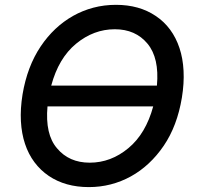

<svg xmlns="http://www.w3.org/2000/svg" viewBox="-20 -757 808 787"><path d="M72.4 -370Q91.6 -484.7 147 -567.1Q173.7 -606.9 207 -638.3Q240.4 -669.7 279.5 -691.8Q318.5 -713.8 362.7 -725.5Q407 -737.2 455.3 -737.2Q551.1 -737.2 618.6 -691.4Q652.7 -668.7 677.2 -635.5Q701.7 -602.3 715.7 -560Q729.8 -517.8 732.4 -466.6Q735.1 -415.5 725.5 -356.5Q706.3 -240.8 651.3 -159.8Q623.6 -119 589.5 -87.2Q555.4 -55.4 516.3 -33.9Q477.3 -12.4 433.9 -1.2Q390.6 9.9 344.1 9.9Q247.9 9.9 180 -35.9Q146 -58.9 121.3 -92Q96.6 -125 82.6 -167.1Q68.5 -209.2 65.7 -260.1Q62.9 -311.1 72.4 -370ZM623.2 -406.2Q633.5 -519.2 584.5 -578.1Q535.5 -637.1 450.6 -637.1Q364 -637.1 291.9 -577.8Q220.2 -518.8 190 -406.2ZM213.8 -149.1Q263.1 -90.2 347.7 -90.2Q434.7 -90.2 506.4 -149.9Q577.8 -209.2 608 -321H174.7Q164.4 -206.3 213.8 -149.1Z"/></svg>

Font: Inter P Medium
Style: Italic
Weight: 500
Italic angle: 9.39999°
Designer: Rasmus Andersson
Foundry: rsms
Version: Version 3.018;git-588b23468